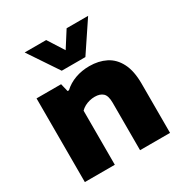

<svg xmlns="http://www.w3.org/2000/svg" viewBox="-184 -949 1041 1090"><g transform="rotate(-30 336.0 -404.0)"><path d="M58.5 0V-548.5H219.5L232 -496.5H241Q272.5 -526 315.8 -541.8Q359 -557.5 409 -557.5Q469.5 -557.5 516.5 -533.8Q563.5 -510 590.2 -458Q617 -406 617 -322.5V0H420.5V-311Q420.5 -357 401.8 -374.2Q383 -391.5 348.5 -391.5Q331 -391.5 314 -387.2Q297 -383 281.8 -374.8Q266.5 -366.5 255 -354.5V0ZM261 -613 130.5 -808H271.5L353 -680H324L405.5 -808H546.5L416 -613Z"/></g></svg>

Font: Encode Sans SemiExpanded ExtraBold
Style: Regular
Weight: 800
Width: 6
Designer: Multiple Designers
Foundry: Impallari Type
Version: Version 3.002